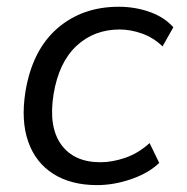

<svg xmlns="http://www.w3.org/2000/svg" viewBox="-20 -531 545 560"><path d="M263.1 8.9Q187.5 8.9 135.8 -23.7Q84 -56.3 62.4 -117.5Q40.7 -178.7 54.2 -263.8Q74.2 -384.7 147 -448Q219.7 -511.3 326.3 -511.3Q373.8 -511.3 416.5 -496.2Q459.1 -481.2 485.6 -451.5L454.1 -395.7Q427.5 -421.4 394.1 -433.2Q360.8 -445 329.2 -445Q254.1 -445 202.7 -396.8Q151.3 -348.5 136.2 -255.8Q121.1 -161.4 158.3 -109.6Q195.6 -57.8 273 -57.8Q307.8 -57.8 345.7 -70.9Q383.7 -84 416.3 -113.7L444.4 -55.8Q412.9 -25.7 362.4 -8.4Q311.9 8.9 263.1 8.9Z"/></svg>

Font: Mulish ExtraLight
Style: Italic
Weight: 200
Italic angle: -9°
Designer: Vernon Adams
Foundry: Vernon Adams
Version: Version 3.603